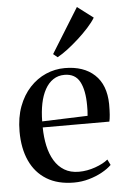

<svg xmlns="http://www.w3.org/2000/svg" viewBox="-57 -849 583 901"><g transform="rotate(-5 235.0 -398.0)"><path d="M255.5 11Q179 11 126.8 -21Q74.5 -53 47.8 -111.5Q21 -170 21 -249.5Q21 -315.5 40.2 -367.2Q59.5 -419 93 -455Q126.5 -491 169 -509.5Q211.5 -528 258 -528Q347 -528 398.2 -480.2Q449.5 -432.5 451 -342Q451 -311 449.5 -291.8Q448 -272.5 445 -259.5H131Q131.5 -213.5 140.2 -173.2Q149 -133 167.2 -102.5Q185.5 -72 214 -54.8Q242.5 -37.5 282.5 -37.5Q321 -37.5 359.8 -51.2Q398.5 -65 420 -83L433 -56.5Q416 -39.5 388 -24Q360 -8.5 325.8 1.2Q291.5 11 255.5 11ZM131 -288 345.5 -295.5Q347 -308 347.2 -319.8Q347.5 -331.5 347.5 -343.5Q347.5 -416 326 -456.2Q304.5 -496.5 254 -496.5Q224 -496.5 201 -481.2Q178 -466 162.5 -438Q147 -410 139.2 -372Q131.5 -334 131 -288ZM229 -582 209.5 -598 340 -808.5 414.5 -752Q401.5 -730.5 379.2 -706Q357 -681.5 330.5 -657.5Q304 -633.5 277.8 -613.5Q251.5 -593.5 230 -582Z"/></g></svg>

Font: Merriweather 120pt
Style: Regular
Weight: 400
Version: Version 2.100